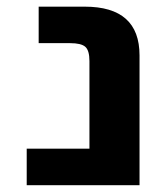

<svg xmlns="http://www.w3.org/2000/svg" viewBox="-20 -543 487 565"><path d="M58.6 2V-105.5H243.2V-363.3Q243.2 -394.5 231 -405.3Q218.8 -416 186.5 -416H93.8V-523.4H229.5Q390.6 -523.4 390.6 -379.9V2Z"/></svg>

Font: Gen Shin Gothic Bold
Style: Bold
Weight: 700
Designer: [Source Han Sans]
Ryoko NISHIZUKA  (kana & ideographs); Paul D. Hunt (Latin, Greek & Cyrillic); Wenlong ZHANG  (bopomofo
Version: Version 1.002.20150607